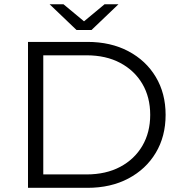

<svg xmlns="http://www.w3.org/2000/svg" viewBox="-20 -901 866 921"><path d="M114.3 0V-700H399.1Q511.3 -700 595.7 -655.3Q680.1 -610.7 727.2 -532Q774.4 -453.3 774.4 -350Q774.4 -246.7 727.2 -168Q680.1 -89.3 595.7 -44.7Q511.3 0 399.1 0ZM187.6 -64.3H394.9Q488.3 -64.3 556.8 -100.8Q625.3 -137.3 662.9 -201.6Q700.5 -265.9 700.5 -350Q700.5 -434.7 662.9 -498.7Q625.3 -562.7 556.8 -599.2Q488.3 -635.7 394.9 -635.7H187.6ZM347.2 -757 217.9 -880.6H284.5L411 -775.5H355.1L481.6 -880.6H548.3L418.9 -757Z"/></svg>

Font: Montserrat Alternates Thin
Style: Regular
Weight: 100
Designer: Julieta Ulanovsky
Foundry: Julieta Ulanovsky
Version: Version 9.000